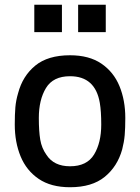

<svg xmlns="http://www.w3.org/2000/svg" viewBox="-20 -774 588 806"><path d="M274 12Q194 12 142.5 -23Q91 -58 66.5 -117.5Q42 -177 42 -251Q42 -294 44.5 -323.5Q47 -353 56 -383Q75 -455 128 -498.5Q181 -542 274 -542Q354 -542 405.5 -507Q457 -472 481.5 -412.5Q506 -353 506 -279Q506 -236 503.5 -207Q501 -178 493 -147Q473 -75 419.5 -31.5Q366 12 274 12ZM274 -76Q345 -76 375 -125.5Q405 -175 405 -251Q405 -307 399 -342Q380 -454 274 -454Q203 -454 173 -404.5Q143 -355 143 -279Q143 -223 149 -187.5Q155 -152 175 -124Q206 -76 274 -76ZM240 -639H124V-754H240ZM424 -639H308V-754H424Z"/></svg>

Font: Tanohe Sans Medium
Style: Regular
Weight: 500
Designer: Village Type and Design LLC
Foundry: Cooper Hewitt Smithsonian Design Museum
Version: Version 1.00;September 29, 2021;FontCreator 13.0.0.2655 64-b